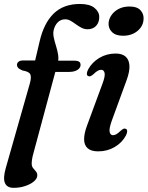

<svg xmlns="http://www.w3.org/2000/svg" viewBox="-29 -734 727 945"><path d="M195 -380 215 -435.5H336Q351 -435.5 359.2 -431Q367.5 -426.5 367.5 -414.5Q367.5 -405 360.5 -397Q353.5 -389 341 -384.5Q328.5 -380 312 -380ZM54.5 -414Q54.5 -424 62.2 -430.2Q70 -436.5 85.5 -436.5H144L166 -530Q186.5 -619.5 235 -667Q283.5 -714.5 364.5 -714.5Q412.5 -714.5 436 -695.2Q459.5 -676 459.5 -650Q459.5 -623 443.8 -606.5Q428 -590 402 -590Q386 -590 371.8 -597.5Q357.5 -605 344.5 -614.5Q331.5 -624 318.8 -631.5Q306 -639 292 -639Q270 -639 255.2 -624Q240.5 -609 235 -585Q231.5 -568.5 235.8 -548.8Q240 -529 246.8 -507.8Q253.5 -486.5 257 -465Q260.5 -443.5 255 -423.5L134.5 24Q130.5 38.5 128.8 50.2Q127 62 127 71.5Q127 85 134 93.5Q141 102 147.8 109.8Q154.5 117.5 154.5 129Q154.5 145 137.8 159Q121 173 94.5 181.8Q68 190.5 38.5 190.5Q5 190.5 -4.8 166.5Q-14.5 142.5 -1 94.5L118.5 -325.5Q126.5 -355.5 119.8 -368.8Q113 -382 82 -387Q65.5 -394 60 -400.5Q54.5 -407 54.5 -414ZM520.5 -138Q507 -99.5 510.8 -84Q514.5 -68.5 527 -68.5Q535 -68.5 543.8 -73.5Q552.5 -78.5 565 -90.5Q574 -98.5 579.8 -100.5Q585.5 -102.5 591 -99.5Q597 -96.5 597 -88Q597 -79.5 590.5 -66.5Q571.5 -31.5 535.2 -10.2Q499 11 454 11Q420 11 402.8 -4Q385.5 -19 385 -47.2Q384.5 -75.5 399 -115L475 -321Q489.5 -359.5 485.8 -375Q482 -390.5 469 -390.5Q461 -390.5 452.2 -385.8Q443.5 -381 430.5 -368.5Q422 -361 416.2 -359Q410.5 -357 405 -359.5Q398.5 -362.5 398.5 -371.2Q398.5 -380 405 -392.5Q424 -427.5 460 -449Q496 -470.5 540 -470.5Q571.5 -470.5 588.8 -455.8Q606 -441 608 -412Q610 -383 594.5 -340.5ZM576.5 -558Q540.5 -558 522 -576.5Q503.5 -595 505.5 -621.5Q507.5 -643 520.8 -661.2Q534 -679.5 556.5 -690.8Q579 -702 608.5 -702Q646 -702 663 -683Q680 -664 677.5 -637.5Q676 -615 662.5 -597Q649 -579 627 -568.5Q605 -558 576.5 -558Z"/></svg>

Font: Fraunces Medium
Style: Italic
Weight: 500
Italic angle: -16°
Version: Version 1.000;[b76b70a41]